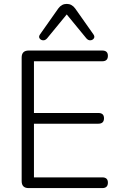

<svg xmlns="http://www.w3.org/2000/svg" viewBox="-20 -964 617 984"><path d="M127 0Q91 0 91 -36V-669Q91 -705 127 -705H504Q533 -705 533 -678Q533 -650 504 -650H154V-385H484Q513 -385 513 -358Q513 -330 484 -330H154V-55H504Q533 -55 533 -28Q533 0 504 0ZM221 -767Q211 -756 199.5 -757.5Q188 -759 182.5 -768Q177 -777 186 -789L279 -921Q296 -944 322 -944Q348 -944 365 -921L458 -789Q467 -777 461.5 -768Q456 -759 444.5 -757.5Q433 -756 423 -767L322 -890Z"/></svg>

Font: Chiron GoRound TC L
Style: Regular
Weight: 300
Designer: Ryoko NISHIZUKA 西塚涼子 (kana, bopomofo & ideographs); Paul D. Hunt (Latin, Greek & Cyrillic); Sandoll Communications 산돌커뮤니
Foundry: Adobe
Version: Version 1.000;hotconv 1.1.1;makeotfexe 2.6.0